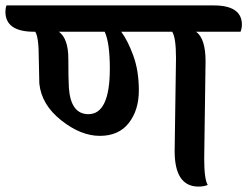

<svg xmlns="http://www.w3.org/2000/svg" viewBox="-90 -682 912 708"><path d="M127 -565Q162 -540 162 -465Q162 -390 164 -358Q171 -261 236 -261Q315 -261 315 -429Q315 -524 296 -565ZM55 -374 53 -468Q53 -545 40 -565H35Q-70 -565 -70 -639Q-70 -652 -66 -662H698Q802 -662 802 -591Q802 -578 797 -565H633Q668 -540 668 -456L663 -98Q663 -21 676 0Q662 6 642 6Q554 6 554 -125L559 -468Q559 -543 545 -565H357Q381 -533 401.5 -477Q422 -421 422 -348.5Q422 -276 385 -228.5Q348 -181 278 -181Q208 -181 135.5 -238.5Q63 -296 55 -374Z"/></svg>

Font: Laila SemiBold
Style: Regular
Weight: 600
Designer: Hitesh Malaviya
Foundry: Indian Type Foundry
Version: Version 1.302;PS 1.0;hotconv 1.0.78;makeotf.lib2.5.61930; tt